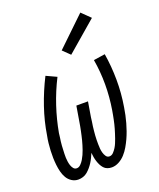

<svg xmlns="http://www.w3.org/2000/svg" viewBox="-142 -850 784 946"><g transform="rotate(-20 250.0 -377.0)"><path d="M105 8Q86 8 70.5 -2Q55 -12 46 -27.5Q37 -43 32.5 -61Q28 -79 26 -97.5Q24 -116 23.5 -134.5Q23 -153 24 -172.5Q25 -192 27 -211Q29 -230 33 -249Q44 -320 68 -390.5Q92 -461 126 -528L180 -503Q148 -440 126 -373.5Q104 -307 92 -240Q91 -230 89.5 -219Q88 -208 86.5 -197.5Q85 -187 84.5 -176.5Q84 -166 83.5 -155.5Q83 -145 82.5 -134.5Q82 -124 82.5 -113.5Q83 -103 84.5 -93Q86 -83 89 -73.5Q92 -64 98.5 -55.5Q105 -47 116 -47Q127 -47 136.5 -56.5Q146 -66 152.5 -77Q159 -88 164 -99Q169 -110 173 -121.5Q177 -133 180.5 -144.5Q184 -156 187 -167.5Q190 -179 192.5 -190.5Q195 -202 197.5 -213.5Q200 -225 202 -236.5Q204 -248 206 -260L219 -338H280L267 -260Q266 -248 264 -236.5Q262 -225 260.5 -213.5Q259 -202 258 -190.5Q257 -179 256 -167.5Q255 -156 255 -144.5Q255 -133 255 -121.5Q255 -110 256 -99Q257 -88 260 -77Q263 -66 269.5 -56.5Q276 -47 287 -47Q299 -47 308 -56.5Q317 -66 323.5 -76.5Q330 -87 334.5 -98Q339 -109 343 -120Q347 -131 350.5 -142.5Q354 -154 357.5 -165.5Q361 -177 363.5 -188Q366 -199 368.5 -210.5Q371 -222 373 -233.5Q375 -245 377 -256Q388 -323 388 -389Q388 -455 377 -519L437 -528Q448 -461 448.5 -390.5Q449 -320 437 -249Q434 -230 430 -211Q426 -192 420.5 -172.5Q415 -153 408.5 -134.5Q402 -116 393.5 -97.5Q385 -79 374.5 -61Q364 -43 350 -27.5Q336 -12 317.5 -2Q299 8 280 8Q268 8 257 4Q246 0 238.5 -8.5Q231 -17 226 -27Q221 -37 217.5 -48Q214 -59 212 -70.5Q210 -82 209 -94Q204 -82 198.5 -70.5Q193 -59 186 -48Q179 -37 170.5 -27Q162 -17 152 -8.5Q142 0 129.5 4Q117 8 105 8ZM281 -582 244 -618 394 -762 439 -718Z"/></g></svg>

Font: Iosevka SS04 Light Oblique
Style: Regular
Weight: 300
Italic angle: -9°
Monospace: yes
Designer: Belleve Invis
Foundry: Belleve Invis
Version: Version 19.0.0; ttfautohint (v1.8.4)